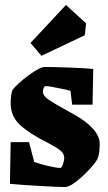

<svg xmlns="http://www.w3.org/2000/svg" viewBox="-20 -742 434 774"><path d="M20 -1 23 -169H97L118 -89Q143 -80 176 -72.5Q209 -65 223 -65Q229 -65 234 -81Q239 -97 239 -104Q239 -122 225 -134Q211 -146 177 -164Q151 -177 137 -185Q69 -224 46 -254.5Q23 -285 23 -326Q23 -357 30 -379Q51 -406 96 -439Q141 -472 160 -472Q200 -472 263.5 -469.5Q327 -467 356 -464L353 -320H271L264 -376Q255 -379 215 -387Q175 -395 165 -395Q159 -395 156 -387.5Q153 -380 153 -373Q153 -356 175.5 -340.5Q198 -325 235 -305Q243 -301 286.5 -276Q330 -251 356 -221.5Q382 -192 382 -162Q382 -124 373 -101Q362 -82 336.5 -55Q311 -28 284.5 -8Q258 12 241 12Q215 12 137.5 7.5Q60 3 20 -1ZM147 -517 103 -569 246 -722 327 -648 322 -600Z"/></svg>

Font: Grenze ExtraBold
Style: Regular
Weight: 800
Designer: Renata Polastri
Foundry: Omnibus-Type
Version: Version 1.002; ttfautohint (v1.8)